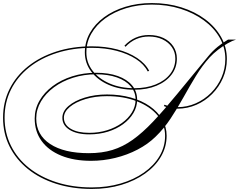

<svg xmlns="http://www.w3.org/2000/svg" viewBox="-64 -978 1564 1256"><path d="M757 -672 750 -679Q816 -749 910 -749Q964 -749 1005 -729.5Q1046 -710 1069.5 -675Q1093 -640 1093 -595Q1093 -535 1057.5 -489Q1022 -443 959.5 -417Q897 -391 815 -391Q721 -391 648 -422.5Q575 -454 533 -509.5Q491 -565 491 -635Q491 -704 524 -762.5Q557 -821 616.5 -865Q676 -909 756 -933.5Q836 -958 929 -958Q1033 -958 1122 -930Q1211 -902 1278 -852Q1345 -802 1382.5 -735.5Q1420 -669 1420 -592Q1420 -526 1394.5 -467.5Q1369 -409 1324 -363.5Q1279 -318 1220.5 -292.5Q1162 -267 1096 -267Q1047 -267 1008 -284L1012 -293Q1029 -286 1050 -281.5Q1071 -277 1096 -277Q1160 -277 1216.5 -302Q1273 -327 1316.5 -370.5Q1360 -414 1385 -471Q1410 -528 1410 -592Q1410 -667 1373 -731.5Q1336 -796 1270 -844.5Q1204 -893 1117 -920.5Q1030 -948 929 -948Q838 -948 760 -924Q682 -900 624 -857.5Q566 -815 533.5 -758Q501 -701 501 -635Q501 -568 542 -515Q583 -462 654 -431.5Q725 -401 815 -401Q894 -401 954.5 -425.5Q1015 -450 1049 -494Q1083 -538 1083 -595Q1083 -637 1060.5 -669.5Q1038 -702 999 -720.5Q960 -739 910 -739Q820 -739 757 -672ZM1299 -611Q1326 -644 1359.5 -671.5Q1393 -699 1428 -719H1480Q1456 -712 1424.5 -694Q1393 -676 1362.5 -652.5Q1332 -629 1308 -603Q1259 -549 1217.5 -481Q1176 -413 1136 -341Q1096 -269 1052 -202.5Q1008 -136 954 -84Q904 -35 836 0.5Q768 36 690 55Q612 74 532 74Q419 74 336 40Q253 6 208 -56Q163 -118 163 -203Q163 -265 194 -319Q225 -373 280.5 -414.5Q336 -456 409 -479Q482 -502 565 -502Q647 -502 707 -480.5Q767 -459 800 -419.5Q833 -380 833 -326Q833 -279 808.5 -238Q784 -197 741 -165.5Q698 -134 641.5 -116.5Q585 -99 520 -99Q439 -99 391.5 -128.5Q344 -158 344 -207Q344 -250 384 -284.5Q424 -319 490.5 -339.5Q557 -360 636 -360Q720 -360 791.5 -340Q863 -320 915.5 -283.5Q968 -247 997 -197.5Q1026 -148 1026 -90Q1026 -17 989 46.5Q952 110 885 157.5Q818 205 729.5 231.5Q641 258 537 258Q409 258 302.5 224Q196 190 118.5 127.5Q41 65 -1.5 -20Q-44 -105 -44 -208Q-44 -310 -1.5 -395.5Q41 -481 119 -543.5Q197 -606 303.5 -640.5Q410 -675 537 -675Q626 -675 702 -655Q778 -635 833 -598.5Q888 -562 912 -514L902 -511Q879 -557 826 -591.5Q773 -626 699 -645.5Q625 -665 537 -665Q412 -665 307.5 -631.5Q203 -598 126.5 -537Q50 -476 8 -392.5Q-34 -309 -34 -208Q-34 -108 8 -24Q50 60 126 120.5Q202 181 306.5 214.5Q411 248 537 248Q638 248 725 222.5Q812 197 877.5 151Q943 105 979.5 43.5Q1016 -18 1016 -90Q1016 -165 966.5 -223.5Q917 -282 831 -315.5Q745 -349 635 -349Q558 -349 494 -329.5Q430 -310 392 -278Q354 -246 354 -208Q354 -162 399 -135.5Q444 -109 520 -109Q582 -109 636.5 -126Q691 -143 733 -173Q775 -203 799 -242.5Q823 -282 823 -326Q823 -376 791 -413.5Q759 -451 701 -471.5Q643 -492 565 -492Q485 -492 414 -469.5Q343 -447 289 -407Q235 -367 204 -314.5Q173 -262 173 -203Q173 -96 264 -36Q355 24 517 24Q603 24 671.5 3Q740 -18 804 -63.5Q868 -109 938 -183Q1008 -257 1095 -363Q1182 -469 1299 -611Z"/></svg>

Font: Ballet
Style: Regular
Weight: 400
Designer: Maximiliano R. Sproviero
Foundry: Omnibus-Type
Version: Version 1.100